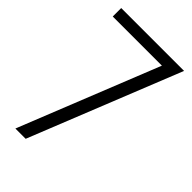

<svg xmlns="http://www.w3.org/2000/svg" viewBox="-222 -797 870 870"><g transform="rotate(45 212.5 -362.5)"><path d="M415 -725.1 125 0H59.1L327.1 -670.9H12.2V-725.1Z"/></g></svg>

Font: Stilu Light
Style: Regular
Weight: 300
Designer: Genilson Lima Santos
Foundry: Genilson Lima Santos
Version: Version 1.200;PS 001.200;hotconv 1.0.88;makeotf.lib2.5.64775